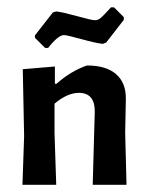

<svg xmlns="http://www.w3.org/2000/svg" viewBox="-20 -511 408 531"><path d="M242.1 -202.8Q242.1 -254.2 198.1 -254.2Q166.4 -254.2 130.8 -224.3V-143L135.5 0H42.1L46.7 -134.6L43 -319.6L131.8 -327.1V-279.4H136.4Q176.6 -315 220.6 -329.9Q273.8 -329.9 301.4 -305.6Q329 -281.3 328 -236.4L326.2 -143L329.9 0H236.4ZM322.4 -456.1 273.8 -393.5 264.5 -389.7Q245.8 -391.6 205.1 -402.8Q164.5 -414 157 -414Q141.1 -414 113.1 -378.5H104.7L76.6 -406.5V-413.1L126.2 -476.6L135.5 -479.4Q152.3 -477.6 193 -466.4Q233.6 -455.1 242.5 -455.1Q251.4 -455.1 259.3 -462.1Q267.3 -469.2 275.7 -478.5Q284.1 -487.9 286.9 -490.7H295.3L322.4 -463.6Z"/></svg>

Font: Gurajada
Style: Regular
Weight: 400
Designer: Purushoth Kumar Guthula
Foundry: SiliconAndhra, USA.
Version: Version 1.0.3; ttfautohint (v1.2.42-39fb)